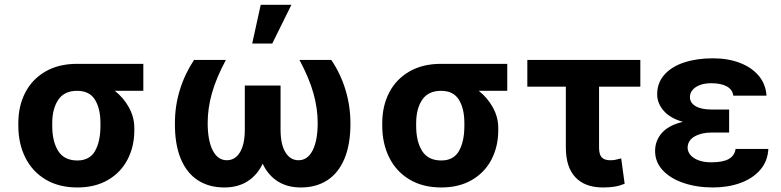

<svg xmlns="http://www.w3.org/2000/svg" viewBox="-20 -784 3307 813"><path d="M306.6 -513.7H586.9V-399.4H466.3Q503.4 -370.1 526.1 -328.9Q548.8 -287.6 548.8 -242.2V-232.4Q548.8 -164.1 520.3 -108.9Q491.7 -53.7 437.3 -22Q382.8 9.8 307.6 9.8Q229.5 9.8 173.1 -23.9Q116.7 -57.6 87.2 -116.9Q57.6 -176.3 57.6 -251V-262.7Q57.6 -335 86.9 -391.8Q116.2 -448.7 172.4 -481.2Q228.5 -513.7 306.6 -513.7ZM307.6 -104.5Q359.4 -104.5 382.3 -144.5Q405.3 -184.6 405.3 -251V-262.7Q405.3 -324.2 382.1 -361.8Q358.9 -399.4 306.6 -399.4Q252 -399.4 226.6 -361.3Q201.2 -323.2 201.2 -262.7V-251Q201.2 -184.6 226.6 -144.5Q252 -104.5 307.6 -104.5Z M859.4 -263.7Q859.4 -189.5 880.6 -147.5Q901.9 -105.5 940.4 -105.5Q975.6 -105.5 996.1 -139.2Q1016.6 -172.9 1016.6 -235.4V-421.9H1168V-235.4Q1168 -172.9 1188.5 -139.2Q1209 -105.5 1244.1 -105.5Q1282.7 -105.5 1304 -147.5Q1325.2 -189.5 1325.2 -263.7Q1325.2 -325.2 1307.1 -389.4Q1289.1 -453.6 1248 -530.3H1382.8Q1422.4 -471.7 1443.1 -403.1Q1463.9 -334.5 1463.9 -260.7Q1463.9 -172.4 1438.5 -111.8Q1413.1 -51.3 1366 -20.8Q1318.8 9.8 1253.9 9.8Q1196.8 9.8 1156 -16.1Q1115.2 -42 1092.3 -90.8Q1069.3 -42.5 1028.3 -16.4Q987.3 9.8 929.7 9.8Q864.7 9.8 817.4 -21Q770 -51.8 744.9 -113Q719.7 -174.3 720.7 -263.7Q720.7 -335.9 741.7 -403.8Q762.7 -471.7 801.8 -530.3H936.5Q895.5 -453.6 877.4 -389.4Q859.4 -325.2 859.4 -263.7ZM1084 -763.7H1213.9L1132.8 -599.6H1047.9Z M1847.7 -513.7H2127.9V-399.4H2007.3Q2044.4 -370.1 2067.1 -328.9Q2089.8 -287.6 2089.8 -242.2V-232.4Q2089.8 -164.1 2061.3 -108.9Q2032.7 -53.7 1978.3 -22Q1923.8 9.8 1848.6 9.8Q1770.5 9.8 1714.1 -23.9Q1657.7 -57.6 1628.2 -116.9Q1598.6 -176.3 1598.6 -251V-262.7Q1598.6 -335 1627.9 -391.8Q1657.2 -448.7 1713.4 -481.2Q1769.5 -513.7 1847.7 -513.7ZM1848.6 -104.5Q1900.4 -104.5 1923.3 -144.5Q1946.3 -184.6 1946.3 -251V-262.7Q1946.3 -324.2 1923.1 -361.8Q1899.9 -399.4 1847.7 -399.4Q1793 -399.4 1767.6 -361.3Q1742.2 -323.2 1742.2 -262.7V-251Q1742.2 -184.6 1767.6 -144.5Q1793 -104.5 1848.6 -104.5Z M2691.4 -417H2516.6V-159.2Q2516.6 -129.4 2528.3 -117.4Q2540 -105.5 2562.5 -105.5Q2576.7 -105.5 2583.3 -106.9Q2589.8 -108.4 2610.4 -113.3L2625 -5.9Q2603.5 2.9 2582.5 6.3Q2561.5 9.8 2533.2 9.8Q2457.5 9.8 2416.7 -33Q2376 -75.7 2376 -160.2V-417H2212.9V-530.3H2691.4Z M2871.6 -268.1Q2817.9 -283.2 2790.3 -314.9Q2762.7 -346.7 2762.7 -384.8Q2762.7 -432.6 2792.7 -467Q2822.8 -501.5 2876.2 -519.3Q2929.7 -537.1 2999 -537.1Q3062 -537.1 3112.3 -518.1Q3162.6 -499 3192.6 -463.4Q3222.7 -427.7 3225.6 -378.9H3085Q3082 -404.8 3057.4 -418.2Q3032.7 -431.6 2992.2 -431.6Q2963.4 -431.6 2942.9 -423.6Q2922.4 -415.5 2911.9 -402.3Q2901.4 -389.2 2901.4 -373Q2901.4 -348.6 2925.3 -334.5Q2949.2 -320.3 2992.2 -320.3H3067.4V-222.7H2992.2Q2950.2 -222.7 2921.1 -206.1Q2892.1 -189.5 2891.6 -158.2Q2892.1 -141.1 2904.1 -127.2Q2916 -113.3 2938.5 -105Q2960.9 -96.7 2992.2 -96.7Q3041 -96.7 3065.9 -110.8Q3090.8 -125 3094.7 -153.3H3233.4Q3231 -101.6 3199 -64.7Q3167 -27.8 3114.5 -9Q3062 9.8 2999 9.8Q2930.2 9.8 2874.3 -9.3Q2818.4 -28.3 2786.1 -63.2Q2753.9 -98.1 2753.9 -144.5Q2753.9 -189 2783 -221.4Q2812 -253.9 2871.6 -268.1Z"/></svg>

Font: Pretendard JP
Style: Bold
Weight: 700
Designer: Base glyphs from Inter by Rasmus Andersson; Hangeul glyphs from Noto Sans CJK(Source Han Sans) by Jang Soo-young and Kan
Foundry: Kil Hyung-jin
Version: Version 1.309